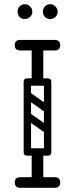

<svg xmlns="http://www.w3.org/2000/svg" viewBox="-20 -889 355 909"><path d="M157 -486Q130 -486 130 -512V-671Q130 -697 157 -697Q185 -697 185 -671V-512Q185 -486 157 -486ZM76 -650Q50 -650 50 -675Q50 -700 76 -700H239Q265 -700 265 -675Q265 -650 239 -650ZM76 0Q50 0 50 -25Q50 -50 76 -50H239Q265 -50 265 -25Q265 0 239 0ZM92 -501Q92 -518 109 -518H206Q223 -518 223 -501Q223 -483 207 -483H109Q102 -483 97 -487.5Q92 -492 92 -501ZM92 -170Q92 -187 109 -187H206Q223 -187 223 -170Q223 -152 207 -152H109Q102 -152 97 -156.5Q92 -161 92 -170ZM157 -3Q130 -3 130 -29V-158Q130 -184 157 -184Q185 -184 185 -158V-29Q185 -3 157 -3ZM98 -350Q108 -363 121 -354L215 -288Q229 -279 218 -263Q208 -250 195 -259L101 -325Q96 -329 94.5 -336Q93 -343 98 -350ZM98 -448Q108 -461 121 -452L215 -386Q229 -377 218 -361Q208 -348 195 -357L101 -423Q96 -427 94.5 -434Q93 -441 98 -448ZM205 -152Q188 -152 188 -169V-501Q188 -518 205 -518Q223 -518 223 -502V-170Q223 -152 205 -152ZM109 -152Q92 -152 92 -169V-501Q92 -518 109 -518Q127 -518 127 -502V-170Q127 -152 109 -152ZM217 -799Q202 -799 192.5 -809Q183 -819 183 -834Q183 -848 192.5 -858.5Q202 -869 217 -869Q232 -869 242.5 -858.5Q253 -848 253 -834Q253 -819 242.5 -809Q232 -799 217 -799ZM97 -799Q82 -799 72.5 -809Q63 -819 63 -834Q63 -848 72.5 -858.5Q82 -869 97 -869Q112 -869 122.5 -858.5Q133 -848 133 -834Q133 -819 122.5 -809Q112 -799 97 -799Z"/></svg>

Font: Nsibidi Libre Uzo
Style: Regular
Weight: 400
Designer: Oluwaseun Badejo
Version: Version 1.021